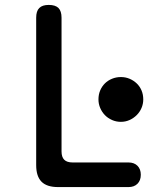

<svg xmlns="http://www.w3.org/2000/svg" viewBox="-20 -760 640 780"><path d="M216 0Q170 0 148.5 -22Q127 -44 127 -89V-688Q127 -715 139.5 -727.5Q152 -740 178 -740Q205 -740 217.5 -727.5Q230 -715 230 -688V-145Q230 -122 241 -111Q252 -100 275 -100H502Q525 -100 538.5 -86.5Q552 -73 552 -50Q552 -27 538.5 -13.5Q525 0 502 0ZM380 -356Q380 -376 387 -392.5Q394 -409 406 -421Q418 -433 435 -440Q452 -447 471 -447Q490 -447 506.5 -440Q523 -433 535.5 -421Q548 -409 555 -392.5Q562 -376 562 -356Q562 -338 555 -321.5Q548 -305 535.5 -292.5Q523 -280 506.5 -272.5Q490 -265 471 -265Q452 -265 435 -272.5Q418 -280 406 -292.5Q394 -305 387 -321.5Q380 -338 380 -356Z"/></svg>

Font: Maple Mono Normal NL Medium
Style: Regular
Weight: 500
Monospace: yes
Designer: subframe7536
Version: Version 7.000